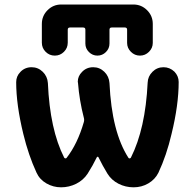

<svg xmlns="http://www.w3.org/2000/svg" viewBox="-20 -840 849 840"><path d="M286.1 -719.7Q276.4 -719.7 276.4 -710V-653.3Q276.4 -629.9 259.8 -613.3Q243.2 -596.7 219.7 -596.7Q196.3 -596.7 179.7 -613.3Q163.1 -629.9 163.1 -653.3V-735.4Q163.1 -770.5 188 -795.4Q212.9 -820.3 248 -820.3H563.5Q598.6 -820.3 623.5 -795.4Q648.4 -770.5 648.4 -735.4V-652.3Q648.4 -629.9 631.8 -613.3Q615.2 -596.7 592.3 -596.7Q569.3 -596.7 552.7 -613.3Q536.1 -629.9 536.1 -652.3V-710Q536.1 -719.7 526.4 -719.7H468.8Q459 -719.7 459 -710V-649.4Q459 -627.9 443.4 -612.3Q427.7 -596.7 406.2 -596.7Q384.8 -596.7 369.1 -612.3Q353.5 -627.9 353.5 -649.4V-710Q353.5 -719.7 343.8 -719.7ZM260.7 -150.4Q262.7 -147.5 266.1 -147Q269.5 -146.5 271.5 -149.4Q319.3 -210.9 346.7 -305.7Q349.6 -315.4 346.7 -325.2Q327.1 -401.4 321.3 -476.6Q320.3 -479.5 320.3 -482.4Q320.3 -506.8 338.9 -525.4Q358.4 -545.9 387.7 -545.9Q416 -545.9 436.5 -525.9Q457 -505.9 459 -476.6Q468.8 -262.7 542 -149.4Q543.9 -146.5 547.4 -147Q550.8 -147.5 552.7 -150.4Q616.2 -276.4 626 -478.5Q627 -505.9 647 -525.9Q667 -545.9 695.3 -545.9Q722.7 -545.9 743.2 -526.4Q761.7 -506.8 761.7 -481.4Q761.7 -380.9 730.5 -253.9Q709 -161.1 672.9 -84Q658.2 -54.7 628.9 -37.6Q599.6 -20.5 564.5 -20.5Q529.3 -20.5 498.5 -36.1Q467.8 -51.8 450.2 -80.1Q428.7 -115.2 411.1 -151.4Q410.2 -154.3 407.2 -154.3Q404.3 -154.3 403.3 -151.4Q385.7 -115.2 363.3 -80.1Q344.7 -51.8 313.5 -36.1Q282.2 -20.5 247.1 -20.5Q212.9 -20.5 183.1 -37.6Q153.3 -54.7 139.6 -85Q104.5 -161.1 82 -253.9Q50.8 -381.8 50.8 -480.5Q50.8 -506.8 69.3 -525.4Q88.9 -545.9 118.2 -545.9Q146.5 -545.9 167 -525.9Q187.5 -505.9 189.5 -476.6Q198.2 -273.4 260.7 -150.4Z"/></svg>

Font: Gen Jyuu GothicX Bold
Style: Bold
Weight: 700
Designer: Ryoko NISHIZUKA (kana &amp; ideographs); Paul D. Hunt (Latin, Greek &amp; Cyrillic); Wenlong ZHANG (bopomofo); Sandoll C
Version: Version 1.058.20140828